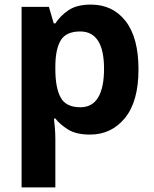

<svg xmlns="http://www.w3.org/2000/svg" viewBox="-20 -576 671 836"><path d="M376 -556Q471 -556 527 -484Q583 -412 583 -274Q583 -134 524 -62Q465 10 372 10Q312 10 276.5 -12Q241 -34 221 -60H215Q217 -42 219 -18Q221 6 221 30V240H74V-546H193L214 -474H221Q243 -508 279 -532Q315 -556 376 -556ZM329 -439Q269 -439 245.5 -402Q222 -365 221 -291V-275Q221 -194 244 -151.5Q267 -109 330 -109Q382 -109 407.5 -152Q433 -195 433 -276Q433 -439 329 -439Z"/></svg>

Font: Noto Sans Syriac
Style: Bold
Weight: 700
Designer: Patrick Giasson and the Monotype Design Team
Foundry: Monotype Imaging Inc.
Version: Version 3.000; ttfautohint (v1.8.4.7-5d5b)